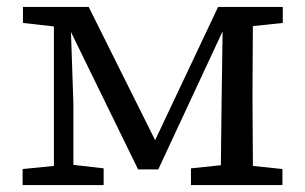

<svg xmlns="http://www.w3.org/2000/svg" viewBox="-20 -532 877 552"><path d="M706 -284V-228L707 -73Q707 -63 707 -55L792 -46V0H529V-48L615 -57L617 -233L620 -442L435 -45H427H384H377L184 -440L191 -234V-58L278 -48V0H45V-46L135 -55V-456L46 -466V-476V-512H235L426 -129L607 -512H793V-466L707 -457Q707 -450 706 -284Z"/></svg>

Font: Early Summer Mincho Screen
Style: Regular
Weight: 400
Designer: GuiWonder
Version: Version 1.002